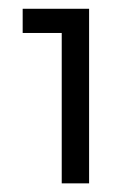

<svg xmlns="http://www.w3.org/2000/svg" viewBox="-20 -842 298 442"><path d="M185.1 -419.9H122.1V-766.1H32.2V-821.8H185.1Z"/></svg>

Font: Sora Light
Style: Regular
Weight: 300
Designer: Jonathan Barnbrook, Julián Moncada
Foundry: Barnbrook Fonts
Version: Version 2.000